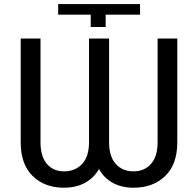

<svg xmlns="http://www.w3.org/2000/svg" viewBox="-20 -897 891 928"><path d="M289.1 10.3Q195.8 10.3 137.9 -46.4Q80.1 -103 80.1 -208.5V-710.9H175.8V-208.5Q175.8 -140.6 206.8 -104.7Q237.8 -68.8 289.1 -68.8Q343.8 -68.8 377 -104.7Q410.2 -140.6 410.2 -208.5V-710.9H507.3V-208.5Q507.3 -140.6 539.6 -104.7Q571.8 -68.8 625 -68.8Q677.7 -68.8 709.7 -104.7Q741.7 -140.6 741.7 -208.5V-710.9H836.9V-208.5Q836.9 -103 778.6 -46.4Q720.2 10.3 625 10.3Q569.3 10.3 526.4 -12.5Q483.4 -35.2 458.5 -80.1Q432.6 -35.2 389.2 -12.5Q345.7 10.3 289.1 10.3ZM261.2 -877.4H656.7L657.2 -826.2H490.7V-766.6H418.5V-826.2H261.2Z"/></svg>

Font: Bert Sans Medium
Style: Regular
Weight: 500
Designer: Christian Robertson, Adam Twardoch, & Cristiano Sobral
Foundry: Google
Version: Version 12.135;January 10, 2020;FontCreator 12.0.0.2547 64-b